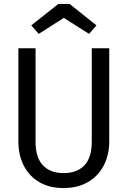

<svg xmlns="http://www.w3.org/2000/svg" viewBox="-20 -954 655 986"><path d="M541 -706.2V-228.7Q541 -157.4 512.3 -103.1Q483.6 -48.7 430.8 -18.5Q377.9 11.8 306.7 11.8Q233.8 11.8 181.8 -18.7Q129.7 -49.2 102.1 -103.3Q74.4 -157.4 74.4 -228.7V-706.2H162.6V-225.6Q162.6 -145.1 200.3 -105.1Q237.9 -65.1 306.7 -65.1Q375.9 -65.1 413.6 -105.1Q451.3 -145.1 451.3 -225.6V-706.2ZM337.4 -933.8 475.4 -823.6 437.4 -780 307.7 -862.1 179 -780 140.5 -823.6 279.5 -933.8Z"/></svg>

Font: FiraCode Nerd Font
Style: Regular
Weight: 400
Designer: Carrois Corporate, Edenspiekermann AG, Nikita Prokopov
Foundry: Carrois Corporate, Edenspiekermann AG, Nikita Prokopov
Version: Version 6.002;Nerd Fonts 3.4.0